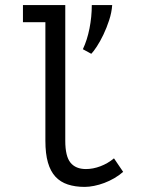

<svg xmlns="http://www.w3.org/2000/svg" viewBox="-20 -720 640 753"><path d="M70 -700H236V-168Q236 -107 256.5 -82Q277 -57 317 -57Q345 -57 374 -68Q403 -79 427 -99L463 -46Q447 -32 428 -21Q409 -10 389 -2.5Q369 5 349 9Q329 13 312 13Q275 13 246 3.5Q217 -6 197.5 -27Q178 -48 168 -82.5Q158 -117 158 -168V-633H70ZM420 -700Q418 -671 408 -640.5Q398 -610 385.5 -584Q373 -558 360 -538Q347 -518 338 -509L305 -527Q322 -563 331 -608.5Q340 -654 340 -700Z"/></svg>

Font: PT Mono
Style: Regular
Weight: 400
Monospace: yes
Designer: A.Korolkova, I.Chaeva
Foundry: ParaType Ltd
Version: Version 1.001W OFL